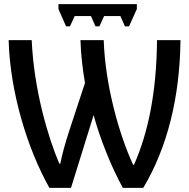

<svg xmlns="http://www.w3.org/2000/svg" viewBox="-20 -909 918 933"><path d="M645 -889H264V-865L301 -781H320L343 -831H422L444 -781H463L486 -831H565L587 -781H607L645 -865ZM220 4H325L435 -350C464 -240 522 -95 577 4H676C794 -193 854 -438 857 -714H743C741 -462 700 -263 631 -108H627C558 -257 491 -497 484 -714H371C373 -646 381 -575 393 -506L314 -266C297 -213 281 -156 273 -114H268C212 -246 145 -473 134 -714H22C29 -457 115 -183 220 4Z"/></svg>

Font: Noto Sans Thai Medium
Style: Regular
Weight: 500
Designer: Monotype Design Team
Foundry: Monotype Imaging Inc.
Version: Version 1.901